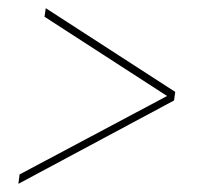

<svg xmlns="http://www.w3.org/2000/svg" viewBox="-20 -524 501 470"><path d="M406 -278 25 -74 28 -97 389 -289 89 -483 92 -504 409 -299Z"/></svg>

Font: Georama Extended Thin
Style: Italic
Weight: 100
Width: 7
Italic angle: -9°
Designer: Jean-Baptiste Levee
Foundry: Production Type
Version: Version 1.000